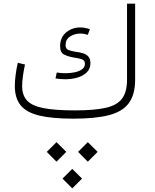

<svg xmlns="http://www.w3.org/2000/svg" viewBox="-20 -644 841 1042"><path d="M403.8 180.2 456.5 127.4 509.8 180.2 456.5 233.4ZM233.9 180.2 286.6 127.4 339.8 180.2 286.6 233.4ZM319.3 325.2 372.1 272.5 425.3 325.2 372.1 378.4ZM333.5 -213.9Q320.3 -213.9 307.1 -215.1Q293.9 -216.3 281.2 -218.3L288.1 -250.5Q299.3 -248.5 312 -247.6Q324.7 -246.6 336.9 -246.6Q360.4 -246.6 384.5 -251.5Q408.7 -256.3 424.8 -267.6Q440.9 -278.8 440.9 -298.3Q440.9 -316.9 422.9 -322.8Q404.8 -328.6 379.4 -332Q352.5 -336.4 329.3 -347.2Q306.2 -357.9 306.2 -393.1Q306.2 -440.4 338.6 -467.8Q371.1 -495.1 415.5 -495.1Q440.9 -495.1 467.8 -485.4L456.5 -455.1Q436 -461.9 416 -461.9Q384.8 -461.9 360.4 -446Q335.9 -430.2 335.9 -399.4Q335.9 -378.4 352.3 -372.3Q368.7 -366.2 391.6 -362.8Q411.6 -360.4 429.7 -355.2Q447.8 -350.1 459.2 -337.6Q470.7 -325.2 470.7 -300.8Q470.7 -271 451.4 -251.7Q432.1 -232.4 400.9 -223.1Q369.6 -213.9 333.5 -213.9ZM386.7 -44.9Q490.7 -44.9 552.7 -58.6Q614.7 -72.3 642.1 -108.4Q669.4 -144.5 669.4 -211.9V-624H713.4V-211.9Q713.4 -130.9 679.2 -84.5Q645 -38.1 571.3 -19Q497.6 0 378.4 0Q263.2 0 193.4 -16.8Q123.5 -33.7 92 -72.5Q60.5 -111.3 60.5 -177.7Q60.5 -204.6 64.9 -238.5Q69.3 -272.5 76.7 -303.2L115.7 -293.9Q109.4 -266.6 104.7 -233.4Q100.1 -200.2 100.1 -177.2Q100.1 -126.5 127.4 -97.7Q154.8 -68.8 217.8 -56.9Q280.8 -44.9 386.7 -44.9Z"/></svg>

Font: Estedad-FD ExtraLight
Style: Regular
Weight: 200
Designer: Amin Abedi
Version: Version 7.3